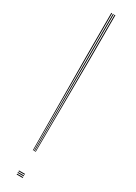

<svg xmlns="http://www.w3.org/2000/svg" viewBox="-218 -810 580 820"><g transform="rotate(30 72.5 -400.0)"><path d="M69.5 -124 71.2 -584V-800H75.2V-584L72.2 -124ZM58.2 -124 55.2 -584V-800H59.2V-584L61 -124ZM63.8 -124 63.2 -584V-800H67.2V-584L66.8 -124ZM50 -16V-20H80V-16ZM50 -8V-12H80V-8ZM50 0V-4H80V0Z"/></g></svg>

Font: Big Shoulders Inline Display Thin
Style: Regular
Weight: 100
Designer: Patric King
Foundry: XO Type Co
Version: Version 1.000